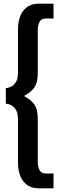

<svg xmlns="http://www.w3.org/2000/svg" viewBox="-20 -761 323 1029"><path d="M187.2 248.2Q134.2 248.2 105.3 210.8Q76.4 173.4 76.4 108.2V-122.2Q76.4 -153.6 66.2 -171Q56 -188.4 41.3 -196.4Q26.6 -204.4 11.2 -205.2V-288.2Q26.6 -290 41.3 -297.5Q56 -305 66.2 -322.7Q76.4 -340.4 76.4 -370.8V-601.2Q76.4 -666.8 105.3 -704Q134.2 -741.2 187.2 -741.2H266.8V-662.2H229.2Q200.8 -662.2 191.6 -642.9Q182.4 -623.6 182.4 -599V-368.6Q182.4 -317.6 163.3 -291.5Q144.2 -265.4 112 -249.4V-243.6Q144.2 -228 163.3 -202Q182.4 -176 182.4 -124.8V106Q182.4 130.6 191.6 149.9Q200.8 169.2 229.2 169.2H266.8V248.2Z"/></svg>

Font: Hanken Grotesk
Style: Regular
Weight: 400
Designer: Alfredo Marco Pradil
Foundry: Hanken Design Co.
Version: Version 3.013